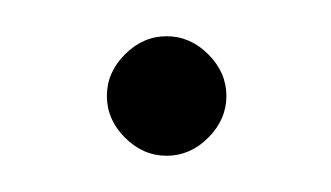

<svg xmlns="http://www.w3.org/2000/svg" viewBox="-20 -378 183 106"><path d="M72 -292Q59 -292 49 -302Q39 -312 39 -325Q39 -338 49 -348Q59 -358 72 -358Q85 -358 95 -348Q105 -338 105 -325Q105 -312 95 -302Q85 -292 72 -292Z"/></svg>

Font: DM Sans 16pt Thin
Style: Regular
Weight: 250
Version: Version 4.004;gftools[0.9.30]